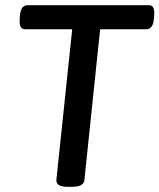

<svg xmlns="http://www.w3.org/2000/svg" viewBox="-20 -720 616 742"><path d="M198 -26 259 -607H77Q65 -607 60 -616Q55 -625 56 -645L57 -659Q60 -700 87 -700H555Q567 -700 572 -691Q577 -682 576 -662L575 -649Q572 -607 545 -607H367L306 -23Q303 2 257 2H241Q195 2 198 -26Z"/></svg>

Font: Asap-MediumItalic
Style: Italic
Weight: 500
Italic angle: -6°
Designer: Pablo Cosgaya
Foundry: Omnibus-Type
Version: Version 2.000; ttfautohint (v1.8)